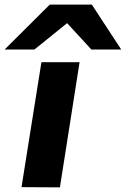

<svg xmlns="http://www.w3.org/2000/svg" viewBox="-49 -810 544 830"><path d="M210 0 44 -1 130 -541H295ZM-29 -596 166 -790H348L475 -596H346L241 -710L100 -596Z"/></svg>

Font: Georama ExtraExtended SemiBold
Style: Italic
Weight: 600
Width: 8
Italic angle: -9°
Designer: Jean-Baptiste Levee
Foundry: Production Type
Version: Version 1.000